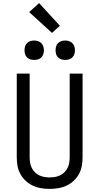

<svg xmlns="http://www.w3.org/2000/svg" viewBox="-20 -1209 640 1237"><path d="M300 8Q272 8 244.5 3.5Q217 -1 191.5 -13Q166 -25 145.5 -44Q125 -63 111.5 -87.5Q98 -112 93 -139.5Q88 -167 88 -195V-735H171V-195Q171 -178 174 -160.5Q177 -143 184.5 -127.5Q192 -112 204.5 -99.5Q217 -87 232.5 -79.5Q248 -72 265.5 -69Q283 -66 300 -66Q317 -66 334.5 -69Q352 -72 367.5 -79.5Q383 -87 395.5 -99.5Q408 -112 415.5 -127.5Q423 -143 426 -160.5Q429 -178 429 -195V-735H512V-195Q512 -167 507 -139.5Q502 -112 488.5 -87.5Q475 -63 454.5 -44Q434 -25 408.5 -13Q383 -1 355.5 3.5Q328 8 300 8ZM400 -823Q387 -823 375 -826.5Q363 -830 354 -839Q345 -848 341.5 -860Q338 -872 338 -885Q338 -898 341.5 -910Q345 -922 354 -931Q363 -940 375 -944Q387 -948 400 -948Q413 -948 425 -944Q437 -940 446 -931Q455 -922 459 -910Q463 -898 463 -885Q463 -872 459 -860Q455 -848 446 -839Q437 -830 425 -826.5Q413 -823 400 -823ZM200 -823Q187 -823 175 -826.5Q163 -830 154 -839Q145 -848 141.5 -860Q138 -872 138 -885Q138 -898 141.5 -910Q145 -922 154 -931Q163 -940 175 -944Q187 -948 200 -948Q213 -948 225 -944Q237 -940 246 -931Q255 -922 259 -910Q263 -898 263 -885Q263 -872 259 -860Q255 -848 246 -839Q237 -830 225 -826.5Q213 -823 200 -823ZM315 -997 168 -1131 232 -1189 366 -1043Z"/></svg>

Font: Bmono
Style: Regular
Weight: 400
Monospace: yes
Designer: Belleve Invis
Foundry: Belleve Invis
Version: Version 11.2.2; ttfautohint (v1.8.2)